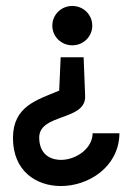

<svg xmlns="http://www.w3.org/2000/svg" viewBox="-20 -619 444 644"><path d="M183.5 -427 178.5 -315C104.5 -284 23.5 -263 23.5 -156C23.5 -45 101.5 5 184.5 5C276.5 5 376.5 -58 380.5 -167V-172H290.5V-167C286.5 -115 226.5 -79 176.5 -83C141.5 -86 112.5 -107 111.5 -156C109.5 -240 271.5 -212 265.5 -299L260.5 -427ZM289.5 -533C289.5 -570 259.5 -599 222.5 -599C185.5 -599 155.5 -570 155.5 -533C155.5 -496 185.5 -467 222.5 -467C259.5 -467 289.5 -496 289.5 -533Z"/></svg>

Font: Charger
Style: Bd
Weight: 400
Designer: Jasper
Foundry: Cannot Into Space Fonts
Version: Version 0.98